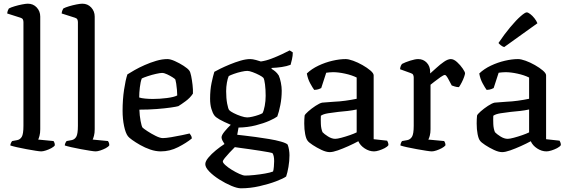

<svg xmlns="http://www.w3.org/2000/svg" viewBox="-20 -820 3082 1040"><path d="M203 0Q195 0 173 -3.5Q151 -7 123.5 -12Q96 -17 72 -22.5Q48 -28 36 -32Q36 -39 39.5 -46Q43 -53 46 -56L73 -61Q89 -64 98 -79Q107 -94 107 -139V-700Q107 -708 104 -714.5Q101 -721 91 -724L19 -747Q20 -757 23 -764Q26 -771 28 -774Q39 -780 59 -786Q79 -792 99.5 -796Q120 -800 131 -800Q160 -800 179 -779.5Q198 -759 198 -730V-120Q198 -99 194 -84.5Q190 -70 187 -64L270 -56Q272 -53 274.5 -47.5Q277 -42 277 -33Q272 -25 258 -17.5Q244 -10 228.5 -5Q213 0 203 0Z M498 0Q490 0 468 -3.5Q446 -7 418.5 -12Q391 -17 367 -22.5Q343 -28 331 -32Q331 -39 334.5 -46Q338 -53 341 -56L368 -61Q384 -64 393 -79Q402 -94 402 -139V-700Q402 -708 399 -714.5Q396 -721 386 -724L314 -747Q315 -757 318 -764Q321 -771 323 -774Q334 -780 354 -786Q374 -792 394.5 -796Q415 -800 426 -800Q455 -800 474 -779.5Q493 -759 493 -730V-120Q493 -99 489 -84.5Q485 -70 482 -64L565 -56Q567 -53 569.5 -47.5Q572 -42 572 -33Q567 -25 553 -17.5Q539 -10 523.5 -5Q508 0 498 0Z M851 0Q823 0 794 -10Q765 -20 739.5 -34.5Q714 -49 696 -62Q678 -75 673 -82Q660 -99 652 -137.5Q644 -176 644 -220Q644 -281 652 -334Q660 -387 670 -417Q684 -426 708.5 -440Q733 -454 763.5 -467.5Q794 -481 826 -490.5Q858 -500 887 -500Q903 -500 927.5 -489Q952 -478 974.5 -463.5Q997 -449 1005 -438Q1011 -431 1015.5 -408.5Q1020 -386 1023 -360Q1026 -334 1025 -313Q1010 -290 985.5 -272Q961 -254 946 -245Q936 -242 905 -237.5Q874 -233 829.5 -229.5Q785 -226 735 -226Q736 -194 741.5 -165Q747 -136 752 -129Q758 -123 778.5 -109.5Q799 -96 823 -84Q847 -72 862 -72Q878 -72 908 -77Q938 -82 966.5 -88Q995 -94 1007 -97Q1010 -93 1014.5 -86Q1019 -79 1019 -70Q990 -46 945 -23Q900 0 851 0ZM808 -284Q845 -284 884 -289Q923 -294 940 -303Q940 -315 938.5 -333Q937 -351 934.5 -367Q932 -383 930 -389Q928 -393 914.5 -401.5Q901 -410 885 -417.5Q869 -425 858 -425Q848 -425 825.5 -420Q803 -415 780.5 -407.5Q758 -400 748 -395Q741 -377 737.5 -347Q734 -317 734 -292Q745 -288 766.5 -286Q788 -284 808 -284Z M1285 200Q1265 200 1233 186.5Q1201 173 1168.5 152.5Q1136 132 1114 109.5Q1092 87 1092 69Q1092 54 1108.5 34Q1125 14 1149.5 -6Q1174 -26 1196 -40Q1191 -47 1185.5 -57.5Q1180 -68 1180 -76Q1180 -88 1197 -108.5Q1214 -129 1230 -144Q1190 -161 1169 -173Q1148 -185 1141 -195Q1132 -207 1125 -230.5Q1118 -254 1118 -285Q1118 -333 1126 -371Q1134 -409 1141 -431Q1151 -437 1173.5 -448Q1196 -459 1225 -471Q1254 -483 1283 -491.5Q1312 -500 1335 -500Q1348 -500 1366.5 -495Q1385 -490 1393 -487Q1421 -491 1451 -502.5Q1481 -514 1507.5 -526.5Q1534 -539 1549 -547L1566 -536Q1566 -518 1561.5 -498.5Q1557 -479 1554 -469Q1533 -461 1506 -457Q1479 -453 1451 -452V-447Q1460 -442 1470.5 -433.5Q1481 -425 1490 -411Q1497 -395 1501.5 -372Q1506 -349 1506 -329Q1506 -289 1498.5 -251Q1491 -213 1482 -189Q1469 -179 1438.5 -165.5Q1408 -152 1365 -141Q1322 -130 1272 -129L1265 -90Q1273 -89 1300.5 -86Q1328 -83 1364.5 -78Q1401 -73 1437.5 -67Q1474 -61 1502 -53Q1530 -45 1538 -37Q1543 -24 1545.5 -8.5Q1548 7 1548 21Q1548 52 1542.5 84Q1537 116 1530 136Q1515 147 1475.5 162Q1436 177 1385.5 188.5Q1335 200 1285 200ZM1319 -184Q1330 -184 1347.5 -188Q1365 -192 1380.5 -197.5Q1396 -203 1402 -207Q1409 -220 1414 -246.5Q1419 -273 1419 -301Q1419 -335 1415.5 -362.5Q1412 -390 1407 -398Q1402 -404 1385 -413Q1368 -422 1349 -429Q1330 -436 1320 -436Q1308 -436 1287.5 -431.5Q1267 -427 1247.5 -420Q1228 -413 1219 -408Q1213 -395 1209 -372Q1205 -349 1205 -326Q1205 -288 1210.5 -258.5Q1216 -229 1222 -223Q1227 -217 1245.5 -207.5Q1264 -198 1285 -191Q1306 -184 1319 -184ZM1308 131Q1328 131 1357.5 128Q1387 125 1415.5 120Q1444 115 1459 109Q1462 101 1463.5 82.5Q1465 64 1465 53Q1465 25 1457 11Q1455 8 1435.5 4.5Q1416 1 1388 -3.5Q1360 -8 1331 -12Q1302 -16 1280 -19Q1258 -22 1252 -23Q1238 -9 1223 7Q1208 23 1197.5 36Q1187 49 1187 55Q1187 62 1201.5 75Q1216 88 1236.5 100.5Q1257 113 1277 122Q1297 131 1308 131Z M1766 4Q1747 4 1721.5 -8Q1696 -20 1674 -34.5Q1652 -49 1646 -58Q1638 -68 1633 -93.5Q1628 -119 1628 -151Q1628 -175 1630 -194Q1632 -201 1649.5 -216.5Q1667 -232 1689 -246.5Q1711 -261 1725 -264Q1733 -265 1750.5 -266Q1768 -267 1790 -269Q1818 -270 1851 -274.5Q1884 -279 1912 -285V-400Q1886 -413 1849.5 -421Q1813 -429 1784 -429Q1774 -429 1764.5 -428Q1755 -427 1747 -426L1720 -343Q1716 -341 1707.5 -337.5Q1699 -334 1682 -333Q1673 -345 1660 -369Q1647 -393 1642 -422Q1668 -447 1705 -464.5Q1742 -482 1781 -491Q1820 -500 1852 -500Q1868 -500 1893 -491Q1918 -482 1943.5 -467.5Q1969 -453 1986.5 -438Q2004 -423 2004 -412V-66L2077 -58Q2079 -55 2081.5 -48.5Q2084 -42 2084 -34Q2078 -25 2063.5 -17.5Q2049 -10 2033 -5Q2017 0 2006 0Q1980 0 1955.5 -16Q1931 -32 1921 -55Q1897 -42 1867 -28.5Q1837 -15 1810 -5.5Q1783 4 1766 4ZM1796 -68Q1807 -68 1829.5 -74Q1852 -80 1875 -88Q1898 -96 1912 -103V-227Q1889 -222 1863 -219Q1837 -216 1813 -214Q1785 -211 1757.5 -206.5Q1730 -202 1718 -193Q1717 -174 1718 -148.5Q1719 -123 1727 -104Q1736 -94 1756.5 -81Q1777 -68 1796 -68Z M2319 0Q2311 0 2288.5 -3.5Q2266 -7 2238 -12Q2210 -17 2185 -22.5Q2160 -28 2149 -32Q2149 -39 2152 -46Q2155 -53 2158 -56L2186 -61Q2202 -64 2211.5 -79Q2221 -94 2221 -139V-400Q2221 -408 2218 -414.5Q2215 -421 2205 -424L2147 -445Q2148 -457 2151.5 -464Q2155 -471 2158 -474Q2175 -483 2202 -491.5Q2229 -500 2245 -500Q2273 -500 2291.5 -480.5Q2310 -461 2310 -431V-422Q2324 -434 2344 -452.5Q2364 -471 2385 -485.5Q2406 -500 2422 -500Q2438 -500 2456 -483.5Q2474 -467 2486.5 -448.5Q2499 -430 2499 -423Q2499 -418 2494 -403.5Q2489 -389 2481 -373.5Q2473 -358 2466 -348Q2454 -348 2443.5 -351.5Q2433 -355 2427 -357Q2418 -375 2407 -394.5Q2396 -414 2390 -414Q2383 -414 2366.5 -402.5Q2350 -391 2333.5 -378Q2317 -365 2312 -361V-120Q2312 -100 2308 -85Q2304 -70 2300 -64L2386 -56Q2388 -53 2390.5 -47Q2393 -41 2393 -33Q2387 -25 2373 -17.5Q2359 -10 2344 -5Q2329 0 2319 0Z M2700 4Q2681 4 2655.5 -8Q2630 -20 2608 -34.5Q2586 -49 2580 -58Q2572 -68 2567 -93.5Q2562 -119 2562 -151Q2562 -175 2564 -194Q2566 -201 2583.5 -216.5Q2601 -232 2623 -246.5Q2645 -261 2659 -264Q2667 -265 2684.5 -266Q2702 -267 2724 -269Q2752 -270 2785 -274.5Q2818 -279 2846 -285V-400Q2820 -413 2783.5 -421Q2747 -429 2718 -429Q2708 -429 2698.5 -428Q2689 -427 2681 -426L2654 -343Q2650 -341 2641.5 -337.5Q2633 -334 2616 -333Q2607 -345 2594 -369Q2581 -393 2576 -422Q2602 -447 2639 -464.5Q2676 -482 2715 -491Q2754 -500 2786 -500Q2802 -500 2827 -491Q2852 -482 2877.5 -467.5Q2903 -453 2920.5 -438Q2938 -423 2938 -412V-66L3011 -58Q3013 -55 3015.5 -48.5Q3018 -42 3018 -34Q3012 -25 2997.5 -17.5Q2983 -10 2967 -5Q2951 0 2940 0Q2914 0 2889.5 -16Q2865 -32 2855 -55Q2831 -42 2801 -28.5Q2771 -15 2744 -5.5Q2717 4 2700 4ZM2730 -68Q2741 -68 2763.5 -74Q2786 -80 2809 -88Q2832 -96 2846 -103V-227Q2823 -222 2797 -219Q2771 -216 2747 -214Q2719 -211 2691.5 -206.5Q2664 -202 2652 -193Q2651 -174 2652 -148.5Q2653 -123 2661 -104Q2670 -94 2690.5 -81Q2711 -68 2730 -68ZM2711 -565Q2701 -568 2692.5 -575Q2684 -582 2680 -587Q2713 -636 2744.5 -673.5Q2776 -711 2800 -732Q2824 -753 2833 -753Q2840 -753 2852 -744Q2864 -735 2875 -721Q2886 -707 2891 -694Z"/></svg>

Font: Texturina
Style: Regular
Weight: 400
Designer: Guillermo Torres Carreño
Foundry: Omnibus-Type
Version: Version 1.002; ttfautohint (v1.8.3)